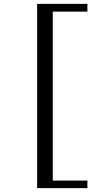

<svg xmlns="http://www.w3.org/2000/svg" viewBox="-20 -874 490 993"><path d="M432 99H172V-854H432V-814H253V60H432Z"/></svg>

Font: Kaisei Decol Medium
Style: Regular
Weight: 500
Designer: Font-Kai, 金井和夫
Foundry: KAZUO KANAI
Version: Version 5.003